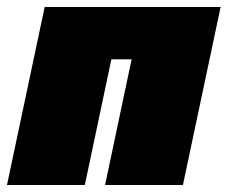

<svg xmlns="http://www.w3.org/2000/svg" viewBox="-31 -530 652 550"><path d="M-11 0 97 -510H601L493 0H270L346 -360H288L212 0Z"/></svg>

Font: Saira Black
Style: Italic
Weight: 900
Italic angle: -12°
Designer: Hector Gatti with collaboration of the Omnibus-Type team
Foundry: Omnibus-Type
Version: Version 1.100; ttfautohint (v1.8.3)